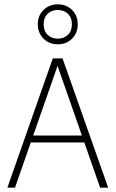

<svg xmlns="http://www.w3.org/2000/svg" viewBox="-20 -864 532 884"><path d="M14 0 223 -595H268L478 0H441L240 -575H250L49 0ZM108 -208 117 -240H374L383 -208ZM246 -660Q206.5 -660 180.2 -686.2Q154 -712.5 154 -752Q154 -792 180.2 -818Q206.5 -844 246 -844Q286 -844 312 -818Q338 -792 338 -752Q338 -712.5 312 -686.2Q286 -660 246 -660ZM246 -686Q274.5 -686 292.8 -703.8Q311 -721.5 311 -752Q311 -783 292.8 -800.5Q274.5 -818 246 -818Q217.5 -818 199.2 -800.5Q181 -783 181 -752Q181 -721.5 199.2 -703.8Q217.5 -686 246 -686Z"/></svg>

Font: Encode Sans SC Condensed Thin
Style: Regular
Weight: 100
Width: 3
Designer: Multiple Designers
Foundry: Impallari Type
Version: Version 3.002